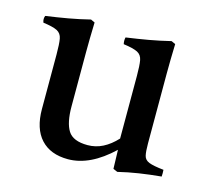

<svg xmlns="http://www.w3.org/2000/svg" viewBox="-80 -584 743 688"><g transform="rotate(15 291.5 -240.5)"><path d="M226 12Q161 12 125.5 -26.5Q90 -65 90 -138V-340Q90 -379 86.5 -398Q83 -417 67.5 -425Q52 -433 15 -438Q10 -451 15 -463Q58 -469 97.5 -476Q137 -483 177 -493L192 -486Q191 -455 190.5 -427.5Q190 -400 190 -376V-174Q190 -114 208.5 -84.5Q227 -55 281 -55Q311 -55 337.5 -68.5Q364 -82 388 -108V-340Q388 -379 384.5 -398Q381 -417 365.5 -425Q350 -433 313 -438Q310 -451 313 -463Q356 -469 395.5 -476Q435 -483 476 -493L491 -486Q490 -455 489.5 -427.5Q489 -400 489 -376V-117Q489 -87 492.5 -72Q496 -57 512.5 -50.5Q529 -44 567 -40Q568 -28 567 -15Q524 -11 485 -5Q446 1 409 10L393 3L391 -67Q308 12 226 12Z"/></g></svg>

Font: Tiro Devanagari Hindi
Style: Regular
Weight: 400
Designer: Devanagari: John Hudson & Fiona Ross. Latin: John Hudson.
Foundry: Tiro Typeworks Ltd.
Version: Version 1.52